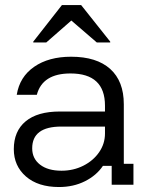

<svg xmlns="http://www.w3.org/2000/svg" viewBox="-20 -736 598 765"><path d="M215 9.2Q131.7 9.2 83.3 -32.9Q35 -75 35 -141.7Q35 -213.3 82.1 -252.5Q129.2 -291.7 218.3 -291.7H398.3V-315Q398.3 -443.3 260.8 -443.3Q149.2 -443.3 126.7 -358.3H46.7Q58.3 -430 116.3 -470Q174.2 -510 263.3 -510Q365 -510 419.2 -461.2Q473.3 -412.5 473.3 -320.8V-83.3H511.7V0H425V-75H390Q364.2 -36.7 318.3 -13.8Q272.5 9.2 215 9.2ZM225 -55.8Q272.5 -55.8 312.1 -75.8Q351.7 -95.8 375 -129.6Q398.3 -163.3 398.3 -204.2V-231.7H224.2Q108.3 -231.7 108.3 -145Q108.3 -104.2 139.6 -80Q170.8 -55.8 225 -55.8ZM112.5 -566.7V-570L226.7 -715.8H303.3L419.2 -570V-566.7H365.8L264.2 -654.2L164.2 -566.7Z"/></svg>

Font: Funnel Display Light Light
Style: Regular
Weight: 300
Version: Version 1.000